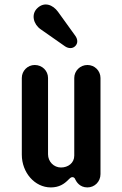

<svg xmlns="http://www.w3.org/2000/svg" viewBox="-20 -817 540 847"><path d="M365.7 -530.3C333.5 -530.3 307.6 -504.4 307.6 -473.1V-130.4C307.6 -97.7 280.3 -78.1 249 -78.1C217.3 -78.1 191.9 -104 191.9 -136.2V-473.1C191.9 -504.9 166 -530.3 133.3 -530.3C101.6 -530.3 76.2 -504.4 76.2 -473.1V-134.8C76.2 -55.7 133.3 9.8 204.1 9.8C241.2 9.8 263.7 -5.9 280.8 -23.4C287.1 -28.8 291.5 -35.6 299.3 -35.6C307.6 -35.6 311 -29.3 313 -23.4C317.4 -15.6 331.1 9.8 365.7 9.8C397.5 9.8 423.3 -15.6 423.3 -48.8V-473.1C423.3 -504.9 397.5 -530.3 365.7 -530.3ZM235.8 -765.1C213.4 -795.9 175.8 -811 144.5 -780.8C116.2 -753.9 127.4 -710 159.2 -688L266.6 -612.8C280.8 -603 299.8 -601.1 312 -613.8C324.7 -626.5 322.8 -644 312.5 -658.7Z"/></svg>

Font: Supermercado One
Style: Regular
Weight: 400
Designer: James Grieshaber
Foundry: James Grieshaber
Version: Version 1.002